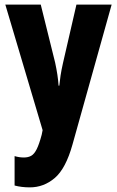

<svg xmlns="http://www.w3.org/2000/svg" viewBox="-20 -569 505 829"><path d="M3 -549H156L218 -299Q230 -244 233 -199H236Q238 -220 241.5 -243Q245 -266 252 -297L310 -549H462L293 55Q264 159 216.5 199.5Q169 240 109 240Q91 240 74.5 238Q58 236 43 232V105Q63 111 83 111Q102 111 115 103.5Q128 96 138.5 75Q149 54 160 13L164 -7Z"/></svg>

Font: Noto Sans Sinhala ExtraCondensed ExtraBold
Style: Regular
Weight: 800
Width: 2
Designer: Jelle Bosma - Monotype Design Team
Foundry: Monotype Imaging Inc.
Version: Version 2.006; ttfautohint (v1.8.4.7-5d5b)